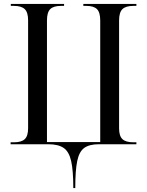

<svg xmlns="http://www.w3.org/2000/svg" viewBox="-20 -734 748 977"><path d="M353 223Q353 133 342 85Q331 37 303.5 18.5Q276 0 226 0H34V-10H52Q89 -10 106 -26Q123 -42 123 -81V-631Q123 -671 106 -687.5Q89 -704 51 -704H35V-714H306V-704H290Q252 -704 235.5 -687.5Q219 -671 219 -630V-11H490V-630Q490 -671 473.5 -687.5Q457 -704 420 -704H404V-714H674V-704H658Q620 -704 603 -687.5Q586 -671 586 -630V-81Q586 -42 603 -26Q620 -10 658 -10H674V0H483Q435 0 409 18.5Q383 37 373 85Q363 133 363 223Z"/></svg>

Font: Noto Serif Display SemiCondensed
Style: Regular
Weight: 400
Width: 4
Designer: Monotype Design Team
Foundry: Monotype Imaging Inc.
Version: Version 2.009